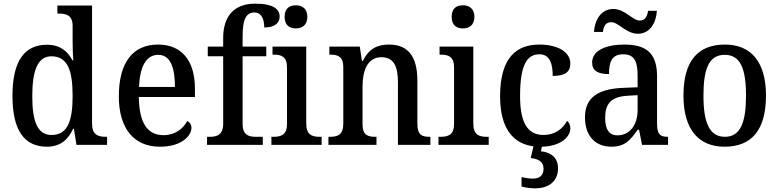

<svg xmlns="http://www.w3.org/2000/svg" viewBox="-20 -790 4245 1047"><path d="M236 10C309 10 351 -28 379 -88H383L397 0H564V-44H556C514 -44 482 -56 482 -115V-760H293V-716H301C341 -716 376 -707 376 -649V-570C376 -536 377 -493 380 -461H375C349 -511 307 -546 236 -546C115 -546 48 -460 48 -267C48 -75 115 10 236 10ZM261 -54C186 -54 156 -124 156 -266C156 -406 186 -483 260 -483C349 -483 376 -406 376 -267C376 -128 348 -54 261 -54Z M852 10C971 10 1024 -50 1024 -93C1024 -112 1013 -125 1001 -130C979 -89 936 -53 872 -53C785 -53 739 -117 737 -261H1043V-306C1043 -464 967 -547 842 -547C706 -547 628 -452 628 -264C628 -91 709 10 852 10ZM934 -316H738C743 -429 778 -491 843 -491C909 -491 934 -422 934 -316Z M1109 0H1413V-44H1375C1337 -44 1303 -53 1303 -115V-483H1432V-536H1303V-594C1303 -679 1320 -722 1367 -722C1410 -722 1421 -678 1421 -640C1477 -640 1505 -664 1505 -699C1505 -739 1473 -770 1371 -770C1258 -770 1197 -703 1197 -583V-536H1113V-483H1197V-115C1197 -53 1161 -44 1124 -44H1109Z M1593 -635C1627 -635 1656 -653 1656 -698C1656 -744 1627 -761 1593 -761C1558 -761 1532 -744 1532 -698C1532 -653 1558 -635 1593 -635ZM1460 0H1734V-44H1723C1681 -44 1650 -55 1650 -117V-536H1466V-492H1474C1514 -492 1545 -481 1545 -423V-113C1545 -55 1513 -44 1472 -44H1460Z M1771 0H2033V-44H2028C1987 -44 1957 -52 1957 -111V-318C1957 -402 1982 -478 2060 -478C2127 -478 2150 -428 2150 -342V0H2327V-44H2323C2281 -44 2256 -53 2256 -116V-351C2256 -488 2200 -547 2102 -547C2037 -547 1992 -525 1958 -457H1954L1942 -536H1776V-492H1781C1821 -492 1852 -483 1852 -424V-116C1852 -53 1820 -44 1778 -44H1771Z M2504 -635C2538 -635 2567 -653 2567 -698C2567 -744 2538 -761 2504 -761C2469 -761 2443 -744 2443 -698C2443 -653 2469 -635 2504 -635ZM2371 0H2645V-44H2634C2592 -44 2561 -55 2561 -117V-536H2377V-492H2385C2425 -492 2456 -481 2456 -423V-113C2456 -55 2424 -44 2383 -44H2371Z M2898 237C2975 237 3023 197 3023 127C3023 73 2988 41 2930 35L2935 10C3043 7 3090 -46 3090 -90C3090 -109 3083 -122 3072 -131C3050 -88 3006 -54 2944 -54C2854 -54 2816 -126 2816 -266C2816 -443 2857 -494 2922 -494C2979 -494 2994 -441 2994 -376C3064 -376 3090 -399 3090 -444C3090 -509 3017 -547 2921 -547C2800 -547 2707 -480 2707 -265C2707 -86 2781 -6 2889 8L2874 72C2915 76 2944 91 2944 130C2944 167 2922 184 2886 184C2869 184 2846 181 2824 176V227C2846 234 2879 237 2898 237Z M3459 -606C3524 -606 3558 -665 3562 -731H3514C3510 -704 3500 -678 3469 -678C3429 -678 3389 -741 3324 -741C3258 -741 3223 -681 3219 -616H3268C3271 -643 3280 -669 3313 -669C3354 -669 3393 -606 3459 -606ZM3314 10C3389 10 3418 -27 3457 -82H3465L3481 0H3623V-44H3620C3578 -44 3563 -60 3563 -116V-374C3563 -501 3503 -547 3385 -547C3286 -547 3209 -516 3209 -449C3209 -404 3240 -386 3301 -386C3301 -450 3315 -494 3378 -494C3445 -494 3457 -447 3457 -373V-314L3380 -311C3240 -306 3170 -257 3170 -151C3170 -41 3233 10 3314 10ZM3347 -52C3301 -52 3280 -85 3280 -146C3280 -223 3310 -263 3404 -268L3457 -271V-191C3457 -108 3414 -52 3347 -52Z M3931 10C4079 10 4157 -81 4157 -269C4157 -456 4072 -547 3934 -547C3784 -547 3707 -456 3707 -269C3707 -81 3792 10 3931 10ZM3933 -44C3848 -44 3816 -122 3816 -269C3816 -417 3847 -491 3932 -491C4017 -491 4048 -417 4048 -269C4048 -122 4018 -44 3933 -44Z"/></svg>

Font: Noto Serif Ethiopic SemiCondensed Medium
Style: Regular
Weight: 500
Width: 4
Designer: Monotype Design Team
Foundry: Monotype Imaging Inc.
Version: Version 2.102